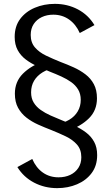

<svg xmlns="http://www.w3.org/2000/svg" viewBox="-20 -770 577 994"><path d="M334 -94 272 -127Q310 -133 338.5 -150Q367 -167 382.5 -193.5Q398 -220 398 -253Q398 -284 384.5 -306.5Q371 -329 348.5 -345Q326 -361 297.5 -374Q269 -387 238 -399Q205 -413 172.5 -427.5Q140 -442 113.5 -462Q87 -482 71.5 -510.5Q56 -539 56 -579Q56 -634 84.5 -672Q113 -710 160.5 -730Q208 -750 264 -750Q329 -750 383 -721.5Q437 -693 469 -640L393 -599Q373 -644 337.5 -669Q302 -694 256 -694Q223 -694 196.5 -681.5Q170 -669 154.5 -645.5Q139 -622 139 -589Q139 -550 161 -524.5Q183 -499 218.5 -482Q254 -465 294 -449Q329 -436 362 -421Q395 -406 422.5 -385Q450 -364 466 -334Q482 -304 482 -261Q482 -199 441 -158Q400 -117 334 -94ZM276 204Q211 204 156.5 175.5Q102 147 70 95L147 53Q167 99 202 123.5Q237 148 283 148Q317 148 343.5 135.5Q370 123 385.5 99.5Q401 76 401 44Q401 4 378.5 -21.5Q356 -47 320.5 -64Q285 -81 245 -97Q211 -110 177.5 -125Q144 -140 117 -161Q90 -182 73.5 -212Q57 -242 57 -285Q57 -347 98.5 -388.5Q140 -430 205 -452L267 -419Q229 -413 200.5 -395.5Q172 -378 156.5 -352Q141 -326 141 -292Q141 -261 154.5 -239Q168 -217 190.5 -201Q213 -185 242 -172Q271 -159 301 -147Q334 -134 366.5 -119Q399 -104 425.5 -84Q452 -64 467.5 -35.5Q483 -7 483 33Q483 88 454.5 126Q426 164 379 184Q332 204 276 204Z"/></svg>

Font: Sutasoma
Style: Regular
Weight: 400
Designer: Izhar Fathurrohim, Akbar Rohmanto, Arusyal Khofiqoini
Foundry: Kiwari Kolektiv
Version: Version 1.102